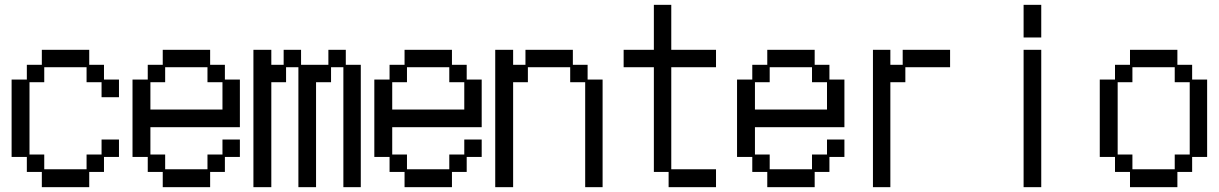

<svg xmlns="http://www.w3.org/2000/svg" viewBox="-20 -746 5040 794"><path d="M91 -97H28V-417H91V-478H153V-540H349V-478H410V-417H472V-344H400V-406H338V-468H163V-406H102V-107H163V-46H338V-107H400V-169H472V-97H410V-35H349V28H153V-35H91Z M591 -97H528V-417H591V-478H653V-540H849V-478H910V-417H972V-220H602V-107H663V-46H838V-107H900V-169H972V-97H910V-35H849V28H653V-35H591ZM900 -293V-406H838V-468H663V-406H602V-293Z M1028 -540H1102V-478H1153V-540H1225V-478H1338V-540H1410V-478H1472V28H1400V-468H1349V-406H1287V28H1214V-468H1163V-406H1102V28H1028Z M1591 -97H1528V-417H1591V-478H1653V-540H1849V-478H1910V-417H1972V-220H1602V-107H1663V-46H1838V-107H1900V-169H1972V-97H1910V-35H1849V28H1653V-35H1591ZM1900 -293V-406H1838V-468H1663V-406H1602V-293Z M2028 -540H2102V-478H2153V-540H2349V-478H2410V-417H2472V28H2400V-406H2338V-468H2163V-406H2102V28H2028Z M2684 -468H2559V-540H2684V-726H2756V-540H2941V-468H2756V-46H2941V28H2745V-35H2684Z M3091 -97H3028V-417H3091V-478H3153V-540H3349V-478H3410V-417H3472V-220H3102V-107H3163V-46H3338V-107H3400V-169H3472V-97H3410V-35H3349V28H3153V-35H3091ZM3400 -293V-406H3338V-468H3163V-406H3102V-293Z M3590 -540H3662V-478H3713V-540H3909V-468H3724V-406H3662V28H3590Z M4213 -726H4286V-591H4213ZM4213 -540H4286V28H4213Z M4591 -97H4528V-417H4591V-478H4653V-540H4849V-478H4910V-417H4972V-97H4910V-35H4849V28H4653V-35H4591ZM4663 -107V-46H4838V-107H4900V-406H4838V-468H4663V-406H4602V-107Z"/></svg>

Font: DotGothic16
Style: Regular
Weight: 400
Designer: Fontworks Inc.
Foundry: Fontworks Inc.
Version: Version 1.100